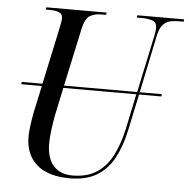

<svg xmlns="http://www.w3.org/2000/svg" viewBox="-52 -765 814 826"><g transform="rotate(5 355.0 -352.0)"><path d="M279 10Q185 10 136 -33Q87 -76 87 -154Q87 -173 91 -202.5Q95 -232 100 -258L125 -375H36L38 -385H127L179 -628Q182 -643 184 -654.5Q186 -666 186 -672Q186 -691 171.5 -697.5Q157 -704 131 -704H113L115 -714H375L374 -704H353Q323 -704 303 -691.5Q283 -679 273 -631L220 -385H536L588 -630Q593 -654 593 -666Q593 -691 574 -697.5Q555 -704 526 -704H506L508 -714H710L709 -704H687Q666 -704 648.5 -699.5Q631 -695 618 -679.5Q605 -664 598 -630L547 -385H643L641 -375H545L511 -215Q496 -146 468.5 -95.5Q441 -45 395 -17.5Q349 10 279 10ZM178 -132Q178 -68 207.5 -35.5Q237 -3 289 -3Q354 -3 396 -31.5Q438 -60 462.5 -109.5Q487 -159 501 -222L533 -375H218L193 -257Q187 -227 182.5 -192Q178 -157 178 -132Z"/></g></svg>

Font: Noto Serif Display Condensed
Style: Italic
Weight: 400
Width: 3
Italic angle: -12°
Designer: Monotype Design Team
Foundry: Monotype Imaging Inc.
Version: Version 2.009